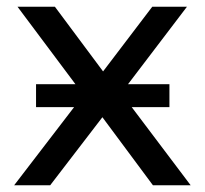

<svg xmlns="http://www.w3.org/2000/svg" viewBox="-20 -550 609 570"><path d="M434 0 284 -202 129 0H22L200 -232H87V-300H204L32 -530H143L286 -338L432 -530H535L360 -300H483V-232H371L546 0Z"/></svg>

Font: APTA Sans Medium
Style: Bold
Weight: 500
Version: Version 7.200